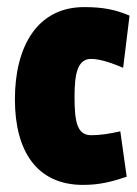

<svg xmlns="http://www.w3.org/2000/svg" viewBox="-20 -511 385 541"><path d="M190 -238C190 -305 199 -345 237 -345C263 -345 299 -332 327 -320L345 -467C307 -483 273 -491 217 -491C85 -491 22 -380 22 -231C22 -85 84 10 214 10C261 10 295 1 337 -13L319 -141C288 -134 262 -130 237 -130C198 -130 190 -166 190 -238Z"/></svg>

Font: Passion One
Style: Regular
Weight: 400
Designer: Alejandro Lo Celso
Foundry: Fontstage
Version: Version 1.001